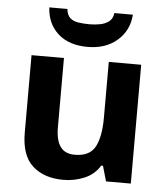

<svg xmlns="http://www.w3.org/2000/svg" viewBox="-54 -820 766 879"><g transform="rotate(5 328.5 -380.5)"><path d="M579 -546V0H465L445 -70H437Q411 -28 365.5 -9Q320 10 269 10Q181 10 128 -37.5Q75 -85 75 -190V-546H224V-227Q224 -169 245 -139Q266 -109 312 -109Q380 -109 405 -155.5Q430 -202 430 -289V-546ZM521 -771Q516 -698 463 -652Q410 -606 327 -606Q241 -606 191 -651Q141 -696 137 -771H220Q223 -743 237.5 -730Q252 -717 276 -713.5Q300 -710 328 -710Q352 -710 375.5 -714.5Q399 -719 416 -732Q433 -745 436 -771Z"/></g></svg>

Font: Noto Sans Tangsa
Style: Regular
Weight: 400
Designer: David Williams
Foundry: Google LLC
Version: Version 1.504